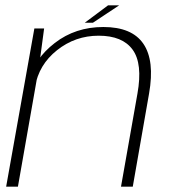

<svg xmlns="http://www.w3.org/2000/svg" viewBox="-20 -698 655 718"><path d="M3 0H47L126 -449.5L145 -591.5H108.5ZM432.5 0H476.5L537.5 -348.5Q559 -471.5 516.2 -534.2Q473.5 -597 366.5 -597Q262 -597 184.8 -537.2Q107.5 -477.5 94 -402L111 -373Q125 -456 193.2 -510.2Q261.5 -564.5 349 -564.5Q438 -564.5 476 -512.2Q514 -460 494 -348ZM297 -613H327.5L425.5 -678H384Z"/></svg>

Font: Anybody SemiExpanded ExtraLight
Style: Italic
Weight: 250
Width: 6
Italic angle: -10°
Version: Version 1.113;gftools[0.9.25]